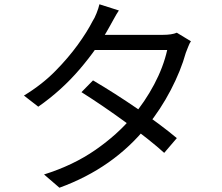

<svg xmlns="http://www.w3.org/2000/svg" viewBox="-20 -834 1040 898"><path d="M807 -188 748 -119Q683 -178 572 -259Q461 -340 361 -403L415 -458Q514 -400 623.5 -325Q733 -250 807 -188ZM860 -615 849 -587Q826 -504 779 -413.5Q732 -323 668 -244Q511 -48 258 44L186 -18Q323 -61 426.5 -133Q530 -205 599 -288Q658 -358 701 -439Q744 -520 762 -600H391L423 -671H741Q784 -671 807 -681L873 -641Q867 -633 860 -615ZM511 -743 491 -707Q438 -610 353 -510.5Q268 -411 159 -335L92 -387Q179 -440 241 -504Q299 -563 343 -623.5Q387 -684 413 -735Q422 -748 431.5 -772Q441 -796 445 -814L536 -785Q525 -769 511 -743Z"/></svg>

Font: Merged Yaku Han JP
Style: Regular
Weight: 400
Designer: Ryoko NISHIZUKA 西塚涼子 (kana, bopomofo & ideographs); Paul D. Hunt (Latin, Greek & Cyrillic); Sandoll Communications 산돌커뮤니
Foundry: Adobe
Version: Version 2.004